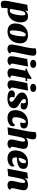

<svg xmlns="http://www.w3.org/2000/svg" viewBox="2044 -2850 994 5147"><g transform="rotate(90 2541.5 -277.0)"><path d="M249 19Q228 19 213 16.5Q198 14 175 7L0 -8L96 -510L263 -530L250 -453Q275 -485 313 -508Q351 -531 403 -531Q462 -531 498.5 -507Q535 -483 551.5 -439Q568 -395 568 -333Q568 -258 546.5 -193.5Q525 -129 483.5 -81.5Q442 -34 383 -7.5Q324 19 249 19ZM79 200Q37 200 12.5 178Q-12 156 -12 105Q-12 94 -11 79.5Q-10 65 -8 48Q-6 31 -3.5 13Q-1 -5 3 -24L196 -2Q191 24 185.5 55.5Q180 87 180 118Q180 132 181.5 145Q183 158 186 170Q163 184 134.5 192Q106 200 79 200ZM258 -40Q287 -40 308 -64.5Q329 -89 343 -130Q357 -171 365.5 -218.5Q374 -266 377.5 -312Q381 -358 381 -393Q381 -419 374 -439.5Q367 -460 341 -460Q315 -460 297.5 -440Q280 -420 270 -391Q260 -362 255 -335L206 -59Q217 -50 231.5 -45Q246 -40 258 -40Z M814 20Q765 20 724.5 7Q684 -6 655.5 -32Q627 -58 612 -97Q597 -136 597 -188Q597 -262 618.5 -324.5Q640 -387 680.5 -433Q721 -479 780 -504.5Q839 -530 914 -530Q964 -530 1004 -517Q1044 -504 1071.5 -478.5Q1099 -453 1114.5 -415Q1130 -377 1130 -325Q1130 -251 1108.5 -188.5Q1087 -126 1046 -79Q1005 -32 946.5 -6Q888 20 814 20ZM829 -40Q853 -40 872 -65Q891 -90 904 -130.5Q917 -171 926 -219.5Q935 -268 939 -316.5Q943 -365 943 -404Q943 -433 933.5 -451.5Q924 -470 898 -470Q873 -470 854.5 -445.5Q836 -421 822 -381Q808 -341 800 -292.5Q792 -244 788 -195.5Q784 -147 784 -106Q784 -77 793.5 -58.5Q803 -40 829 -40Z M1276 20Q1227 20 1194.5 -5.5Q1162 -31 1162 -83Q1162 -106 1167 -142Q1172 -178 1180.5 -221Q1189 -264 1198.5 -308.5Q1208 -353 1217.5 -394Q1227 -435 1234 -466.5Q1241 -498 1243 -515Q1254 -572 1259 -610Q1264 -648 1264 -675Q1264 -691 1262.5 -704Q1261 -717 1258 -727Q1280 -739 1309.5 -746.5Q1339 -754 1367 -754Q1404 -754 1433 -736Q1462 -718 1462 -670Q1462 -658 1459.5 -638Q1457 -618 1453 -590.5Q1449 -563 1443 -531Q1437 -499 1429 -463Q1409 -366 1396 -304Q1383 -242 1375.5 -204.5Q1368 -167 1364.5 -148Q1361 -129 1360 -121Q1359 -113 1359 -107Q1359 -88 1370 -72Q1381 -56 1406 -54Q1398 -29 1377.5 -12.5Q1357 4 1330.5 12Q1304 20 1276 20Z M1590 20Q1540 20 1508 -5.5Q1476 -31 1476 -83Q1476 -102 1480 -133Q1484 -164 1490.5 -198.5Q1497 -233 1503 -264Q1509 -295 1513 -314L1551 -510L1752 -530L1678 -149Q1677 -141 1675 -129Q1673 -117 1673 -107Q1673 -88 1684 -72Q1695 -56 1720 -54Q1708 -16 1670 2Q1632 20 1590 20ZM1680 -590Q1634 -590 1603.5 -610Q1573 -630 1573 -668Q1573 -707 1605.5 -728.5Q1638 -750 1684 -750Q1730 -750 1759 -729Q1788 -708 1788 -670Q1788 -631 1757 -610.5Q1726 -590 1680 -590Z M1918 20Q1869 20 1834 -6Q1799 -32 1799 -83Q1799 -103 1803.5 -133.5Q1808 -164 1814 -199Q1820 -234 1826.5 -265.5Q1833 -297 1836 -316L1865 -465H1806L1810 -495Q1870 -513 1929 -544Q1988 -575 2045 -619H2093L2069 -510H2147L2138 -465H2061L2003 -159Q2001 -146 1999 -133.5Q1997 -121 1997 -109Q1997 -72 2015 -62Q2033 -52 2063 -59Q2049 -26 2025 -8.5Q2001 9 1973.5 14.5Q1946 20 1918 20Z M2234 20Q2184 20 2152 -5.5Q2120 -31 2120 -83Q2120 -102 2124 -133Q2128 -164 2134.5 -198.5Q2141 -233 2147 -264Q2153 -295 2157 -314L2195 -510L2396 -530L2322 -149Q2321 -141 2319 -129Q2317 -117 2317 -107Q2317 -88 2328 -72Q2339 -56 2364 -54Q2352 -16 2314 2Q2276 20 2234 20ZM2324 -590Q2278 -590 2247.5 -610Q2217 -630 2217 -668Q2217 -707 2249.5 -728.5Q2282 -750 2328 -750Q2374 -750 2403 -729Q2432 -708 2432 -670Q2432 -631 2401 -610.5Q2370 -590 2324 -590Z M2613 22Q2573 22 2533.5 16.5Q2494 11 2461.5 -2Q2429 -15 2410 -36.5Q2391 -58 2391 -90Q2392 -119 2405.5 -138.5Q2419 -158 2444 -168Q2469 -178 2501 -178Q2521 -178 2542.5 -173.5Q2564 -169 2578 -160Q2573 -141 2571.5 -125.5Q2570 -110 2570 -90Q2571 -65 2587.5 -49Q2604 -33 2632 -33Q2662 -33 2680 -47Q2698 -61 2698 -83Q2699 -109 2676.5 -131Q2654 -153 2620.5 -174Q2587 -195 2552 -218Q2523 -238 2499.5 -260.5Q2476 -283 2462 -310.5Q2448 -338 2448 -372Q2449 -412 2472 -442Q2495 -472 2533 -491.5Q2571 -511 2617 -520.5Q2663 -530 2710 -530Q2757 -530 2802.5 -519Q2848 -508 2877 -483.5Q2906 -459 2906 -417Q2905 -374 2877 -353Q2849 -332 2804 -332Q2785 -332 2764 -337Q2743 -342 2727 -351Q2731 -363 2734 -377Q2737 -391 2738 -406Q2739 -438 2724 -457.5Q2709 -477 2680 -478Q2658 -478 2641 -465.5Q2624 -453 2623 -428Q2622 -405 2639.5 -384Q2657 -363 2685.5 -343.5Q2714 -324 2746 -305Q2781 -284 2809 -261.5Q2837 -239 2853.5 -211.5Q2870 -184 2870 -146Q2869 -98 2839 -60Q2809 -22 2752 -0.5Q2695 21 2613 22Z M3129 20Q3034 20 2977.5 -30.5Q2921 -81 2921 -191Q2921 -263 2943.5 -324.5Q2966 -386 3009 -432.5Q3052 -479 3113 -504.5Q3174 -530 3249 -530Q3295 -530 3332 -519.5Q3369 -509 3390.5 -485.5Q3412 -462 3412 -422Q3412 -369 3376.5 -345.5Q3341 -322 3293 -322Q3284 -322 3270.5 -324Q3257 -326 3248 -330Q3256 -350 3261 -379Q3266 -408 3266 -430Q3266 -447 3260.5 -459Q3255 -471 3237 -471Q3213 -471 3193 -451Q3173 -431 3157.5 -399Q3142 -367 3131.5 -330Q3121 -293 3115.5 -257.5Q3110 -222 3110 -197Q3110 -155 3127 -130.5Q3144 -106 3187 -106Q3226 -106 3262 -127Q3298 -148 3314 -186Q3334 -176 3343 -161.5Q3352 -147 3352 -125Q3352 -79 3319.5 -46.5Q3287 -14 3236.5 3Q3186 20 3129 20Z M3822 20Q3772 20 3739.5 -5.5Q3707 -31 3707 -83Q3707 -105 3713 -137Q3719 -169 3728 -205.5Q3737 -242 3745 -278.5Q3753 -315 3759 -348Q3765 -381 3765 -404Q3765 -423 3758.5 -438Q3752 -453 3730 -453Q3703 -453 3685.5 -429Q3668 -405 3657.5 -370.5Q3647 -336 3640 -304L3581 0L3381 20L3473 -445L3651 -462Q3681 -499 3725 -514.5Q3769 -530 3819 -530Q3882 -530 3920.5 -503Q3959 -476 3959 -412Q3959 -387 3953 -355Q3947 -323 3939 -289Q3931 -255 3923 -221.5Q3915 -188 3909.5 -159.5Q3904 -131 3904 -111Q3904 -87 3914.5 -72Q3925 -57 3951 -54Q3939 -16 3901 2Q3863 20 3822 20ZM3644 -422 3471 -435Q3480 -477 3487 -519.5Q3494 -562 3499.5 -603Q3505 -644 3507 -680Q3508 -692 3507.5 -704Q3507 -716 3507 -727Q3534 -742 3560.5 -748Q3587 -754 3611 -754Q3651 -754 3678 -733.5Q3705 -713 3704 -665Q3704 -649 3701 -629.5Q3698 -610 3692.5 -587.5Q3687 -565 3680 -539Q3673 -513 3664 -483.5Q3655 -454 3644 -422Z M4214 20Q4152 20 4104 -2Q4056 -24 4028.5 -70Q4001 -116 4001 -189Q4001 -254 4020 -315Q4039 -376 4079 -424.5Q4119 -473 4180.5 -501.5Q4242 -530 4327 -530Q4371 -530 4409.5 -520Q4448 -510 4472.5 -482.5Q4497 -455 4497 -404Q4497 -356 4469.5 -319.5Q4442 -283 4385.5 -262Q4329 -241 4243 -236Q4231 -235 4218 -235Q4205 -235 4192 -235Q4191 -224 4190 -212.5Q4189 -201 4189 -193Q4189 -151 4207.5 -128.5Q4226 -106 4271 -106Q4309 -106 4348.5 -122.5Q4388 -139 4407 -169Q4421 -161 4426.5 -149Q4432 -137 4432 -121Q4432 -78 4401 -46Q4370 -14 4320.5 3Q4271 20 4214 20ZM4198 -278Q4233 -278 4260 -289.5Q4287 -301 4305.5 -320Q4324 -339 4333.5 -366Q4343 -393 4343 -425Q4342 -449 4334.5 -464Q4327 -479 4306 -479Q4289 -479 4273 -467.5Q4257 -456 4243 -432Q4229 -408 4217.5 -369.5Q4206 -331 4198 -278Z M4931 20Q4881 20 4848.5 -5.5Q4816 -31 4816 -83Q4816 -105 4822 -137Q4828 -169 4837 -205.5Q4846 -242 4854 -278.5Q4862 -315 4868 -348Q4874 -381 4874 -404Q4874 -423 4867.5 -438Q4861 -453 4839 -453Q4812 -453 4794.5 -429Q4777 -405 4766.5 -370.5Q4756 -336 4749 -304L4690 0L4490 20L4594 -510L4757 -530L4741 -432Q4769 -486 4817 -508Q4865 -530 4925 -530Q4991 -530 5029.5 -503Q5068 -476 5068 -413Q5068 -388 5062 -356Q5056 -324 5048 -289.5Q5040 -255 5032 -221.5Q5024 -188 5018.5 -159.5Q5013 -131 5013 -111Q5013 -87 5023.5 -72Q5034 -57 5060 -54Q5048 -16 5010 2Q4972 20 4931 20Z"/></g></svg>

Font: Sansita Swashed Light ExtraBold
Style: Regular
Weight: 800
Version: Version 1.003